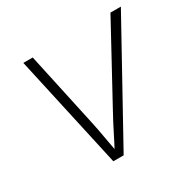

<svg xmlns="http://www.w3.org/2000/svg" viewBox="-125 -667 798 795"><g transform="rotate(-30 273.5 -269.5)"><path d="M199.7 0 80.6 -539.1H125.5L202.6 -183.1Q211.4 -142.6 218.3 -101.8Q225.1 -61 232.9 -21.5H218.8Q240.2 -61 260.5 -101.8Q280.8 -142.6 303.2 -183.1L497.1 -539.1H546.9L249 0Z"/></g></svg>

Font: Inter 18pt ExtraLight
Style: Italic
Weight: 250
Italic angle: -9.3988°
Designer: Rasmus Andersson
Foundry: rsms
Version: Version 4.001;git-66647c0bb